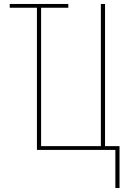

<svg xmlns="http://www.w3.org/2000/svg" viewBox="-20 -755 640 967"><path d="M561 192V0H166V-716H29V-735H324V-716H187V-19H488V-735H509V-19H582V192Z"/></svg>

Font: Zed Sans Thin Extended
Style: Regular
Weight: 100
Width: 7
Designer: Belleve Invis
Foundry: Belleve Invis
Version: Version 1.0.0; ttfautohint (v1.8.4)